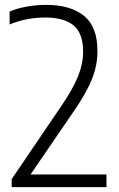

<svg xmlns="http://www.w3.org/2000/svg" viewBox="-20 -769 488 789"><path d="M28 0V-33L228 -327.5Q279 -401.5 300.2 -454.2Q321.5 -507 321.5 -556.5Q321.5 -633 281.8 -665Q242 -697 166.5 -697Q88 -697 19.5 -668.5V-721.5Q49 -734.5 89.5 -741.8Q130 -749 170 -749Q269 -749 324.8 -704.2Q380.5 -659.5 380.5 -559.5Q380.5 -521 370.8 -483Q361 -445 338.2 -401.5Q315.5 -358 276.5 -302L105.5 -52H417.5V0Z"/></svg>

Font: Encode Sans SmCnd Lt
Style: Regular
Weight: 300
Width: 4
Designer: Multiple Designers
Foundry: Impallari Type
Version: Version 3.002; ttfautohint (v1.8.3) -l 8 -r 50 -G 200 -x 14 